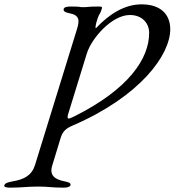

<svg xmlns="http://www.w3.org/2000/svg" viewBox="-99 -683 803 883"><path d="M-53 180C1 180 27 175 77 175C123 175 139 180 193 180C210 180 222 177 225 169C228 160 219 155 198 151C150 142 128 121 141 79L180 -49C190 -81 206 -93 236 -106C546 -240 685 -431 684 -550C683 -618 639 -663 552 -663C473 -663 402 -617 343 -554C338 -549 341 -568 344 -579L350 -598C358 -624 360 -612 369 -642C371 -650 372 -653 355 -653C301 -653 311 -650 283 -650C260 -650 280 -653 226 -653C209 -653 196 -650 194 -642C191 -633 199 -626 221 -622C268 -613 267 -588 255 -549L62 76C47 124 12 142 -40 151C-65 155 -76 160 -79 169C-82 177 -70 180 -53 180ZM245 -149C231 -142 222 -138 217 -138C210 -138 210 -146 218 -170L300 -436C322 -508 416 -614 498 -614C557 -614 587 -574 587 -532C587 -414 494 -274 245 -149Z"/></svg>

Font: EB Garamond
Style: Italic
Weight: 400
Italic angle: -17.2°
Designer: Georg Duffner and Octavio Pardo
Foundry: Georg Duffner
Version: Version 1.000;PS 001.000;hotconv 1.0.88;makeotf.lib2.5.64775